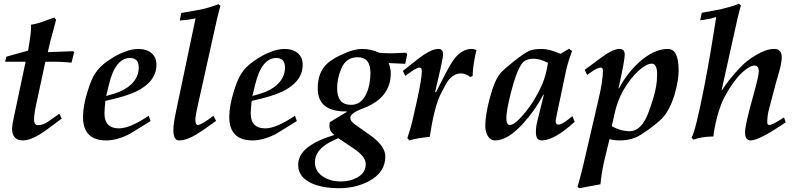

<svg xmlns="http://www.w3.org/2000/svg" viewBox="-20 -729 4221 1020"><path d="M374 -452 360 -396Q342 -398 319 -399.5Q296 -401 268 -401H221L170 -164Q161 -122 161 -93Q161 -64 182 -64Q210 -64 239 -85L295 -125L308 -99L231 -42Q151 17 102 17Q44 17 44 -47Q44 -54 46.5 -69.5Q49 -85 54 -108L116 -401H7L14 -428L129 -460Q137 -505 141 -535.5Q145 -566 145 -582V-598Q160 -600 174 -603.5Q188 -607 202 -612L268 -636L278 -624Q273 -604 265 -575Q257 -546 247 -508L234 -452L368 -457Z M811 -385Q811 -296 704 -243Q650 -217 540 -193Q538 -174 536.5 -157.5Q535 -141 535 -127Q535 -47 612 -47Q670 -47 770 -114L780 -86Q732 -56 704 -39Q676 -22 668 -17Q601 17 545 17Q421 17 421 -108Q421 -167 446 -246Q465 -307 483 -335Q507 -374 552 -405Q575 -421 597.5 -433.5Q620 -446 643 -454Q680 -469 716 -469Q758 -469 784.5 -447Q811 -425 811 -385ZM717 -370Q717 -421 671 -421Q592 -421 558 -277L544 -219L585 -231Q640 -247 675 -279Q717 -318 717 -370Z M1151 -698Q1148 -687 1143.5 -671Q1139 -655 1134 -633L1031 -170Q1018 -115 1018 -92Q1018 -65 1031 -65Q1050 -65 1114 -114L1128 -87Q1051 -31 1022 -14Q970 17 931 17Q901 17 901 -38Q901 -72 917 -146L1019 -632Q990 -624 935 -620L943 -660Q1013 -672 1045 -678Q1073 -684 1097 -691.5Q1121 -699 1141 -707Z M1588 -385Q1588 -296 1481 -243Q1427 -217 1317 -193Q1315 -174 1313.5 -157.5Q1312 -141 1312 -127Q1312 -47 1389 -47Q1447 -47 1547 -114L1557 -86Q1509 -56 1481 -39Q1453 -22 1445 -17Q1378 17 1322 17Q1198 17 1198 -108Q1198 -167 1223 -246Q1242 -307 1260 -335Q1284 -374 1329 -405Q1352 -421 1374.5 -433.5Q1397 -446 1420 -454Q1457 -469 1493 -469Q1535 -469 1561.5 -447Q1588 -425 1588 -385ZM1494 -370Q1494 -421 1448 -421Q1369 -421 1335 -277L1321 -219L1362 -231Q1417 -247 1452 -279Q1494 -318 1494 -370Z M2143 -440 2133 -390 2045 -394Q2056 -364 2056 -340Q2056 -208 1908 -153Q1841 -128 1841 -103Q1841 -86 1864 -69L1949 -9Q2027 47 2027 103Q2027 186 1941 233Q1870 271 1778 271Q1701 271 1643 248Q1564 215 1564 147Q1564 85 1633 41Q1675 13 1756 -12Q1730 -32 1730 -61Q1730 -80 1734 -81L1823 -135L1821 -137Q1668 -135 1668 -259Q1668 -328 1700 -371Q1727 -407 1787 -435Q1856 -469 1904 -469Q1952 -469 1994 -449Q2030 -445 2067 -446L2138 -449ZM1948 -342Q1948 -425 1880 -425Q1818 -425 1793 -364Q1771 -313 1771 -260Q1771 -172 1845 -172Q1900 -172 1927 -233Q1948 -279 1948 -342ZM1923 142Q1923 103 1859 60L1777 5L1749 18Q1653 63 1653 132Q1653 183 1699 211Q1736 235 1792 235Q1840 235 1878 214Q1923 189 1923 142Z M2511 -463Q2501 -420 2496 -386Q2491 -352 2491 -326L2479 -320Q2453 -339 2429 -339Q2389 -339 2359 -298Q2352 -288 2342 -269.5Q2332 -251 2318 -223Q2286 -154 2263 -2Q2186 6 2155 17L2144 5Q2164 -55 2171 -87L2195 -194Q2221 -312 2221 -351Q2221 -370 2209 -370Q2196 -370 2167 -350L2133 -326L2120 -352L2201 -416Q2269 -469 2309 -469Q2334 -469 2334 -439Q2334 -431 2326.5 -394Q2319 -357 2303 -290L2291 -238L2298 -242Q2366 -379 2388 -409Q2431 -469 2486 -469Q2499 -469 2511 -463Z M3033 -82Q2925 17 2857 17Q2827 17 2827 -26Q2827 -56 2834 -83L2869 -225L2867 -227Q2823 -143 2761 -75Q2678 17 2611 17Q2584 17 2570 -9Q2558 -31 2558 -60Q2558 -119 2582 -208Q2607 -303 2639 -341Q2647 -350 2664 -365Q2681 -380 2707 -401Q2765 -447 2792 -459Q2815 -469 2859 -469Q2898 -469 2958 -443L3003 -470L3019 -458L3004 -415Q2999 -401 2995 -385.5Q2991 -370 2987 -353L2942 -139Q2932 -93 2932 -87Q2932 -67 2946 -67Q2964 -67 3001 -96L3021 -112ZM2891 -395Q2850 -417 2814 -417Q2770 -417 2751 -389Q2722 -347 2694 -236Q2670 -141 2670 -103Q2670 -65 2688 -65Q2709 -65 2742 -100Q2815 -176 2862 -285Q2882 -333 2891 -395Z M3585 -364Q3586 -332 3580 -297Q3574 -262 3563 -224Q3536 -139 3495 -98Q3471 -74 3426 -41Q3403 -25 3385.5 -14Q3368 -3 3355 2Q3319 17 3273 17Q3242 17 3218 10Q3207 55 3200 84.5Q3193 114 3189 130Q3181 167 3176.5 197Q3172 227 3170 250Q3149 254 3121 259Q3093 264 3058 271L3048 264Q3056 237 3064 206.5Q3072 176 3080 142L3159 -198Q3183 -301 3183 -351Q3183 -370 3173 -370Q3157 -370 3131 -353L3099 -331L3086 -358L3170 -420Q3235 -469 3270 -469Q3299 -469 3299 -439Q3299 -409 3266 -261L3268 -259Q3311 -340 3377 -400Q3455 -469 3528 -469Q3583 -469 3585 -364ZM3471 -334Q3471 -390 3443 -391Q3428 -391 3410 -381Q3392 -371 3371.5 -352.5Q3351 -334 3330 -307Q3309 -280 3290 -247Q3276 -222 3264 -190.5Q3252 -159 3244 -121L3230 -59Q3276 -32 3326 -32Q3375 -32 3410 -97Q3424 -123 3450 -205Q3471 -272 3471 -334Z M4154 -79Q4013 17 3968 17Q3938 17 3938 -26Q3938 -65 3981 -218Q4011 -326 4011 -348Q4011 -381 3989 -381Q3964 -381 3924 -345Q3873 -297 3826 -208Q3808 -173 3790 -109Q3773 -42 3770 -4Q3706 -3 3664 13L3654 2Q3675 -32 3722 -272Q3741 -371 3756.5 -462.5Q3772 -554 3785 -639Q3760 -629 3700 -621L3708 -661Q3748 -668 3773.5 -673Q3799 -678 3810 -680Q3839 -687 3862.5 -694Q3886 -701 3906 -709L3916 -700Q3913 -689 3908.5 -673Q3904 -657 3899 -635L3814 -252L3816 -250Q3846 -299 3906 -364Q3947 -409 3999 -438Q4051 -469 4093 -469Q4133 -469 4133 -425Q4133 -400 4122 -358Q4117 -341 4112 -323Q4107 -305 4102 -288L4064 -144Q4056 -112 4056 -78Q4056 -65 4068 -65Q4081 -65 4129 -95L4145 -105Z"/></svg>

Font: GFS Didot
Style: Bold Italic
Weight: 700
Italic angle: -12°
Designer: Designed by Takis Katsoulidis and George D. Matthiopoulos.
Foundry: Designed by Takis Katsoulidis and George D. Matthiopoulos.
Version: Version 1.0